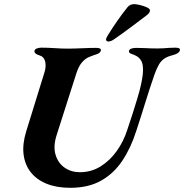

<svg xmlns="http://www.w3.org/2000/svg" viewBox="-20 -882 878 916"><path d="M314.9 14Q250.5 14 202.9 -5.2Q155.2 -24.4 126.9 -60.1Q98.6 -95.8 92.5 -145.4Q86.4 -194.9 105 -255.1L192.5 -538Q201 -565.8 195.4 -588.8Q189.8 -611.9 166.8 -618.4Q141.5 -625.7 144.8 -640.4Q146.4 -647.2 156.1 -650.9Q165.9 -654.6 177 -654.6Q207.9 -654.6 241.2 -652.3Q274.5 -650 303.8 -650Q331.5 -650 371 -651.8Q410.5 -653.6 438.6 -653.6Q465.1 -653.6 460.8 -639.4Q457.3 -628.3 440.5 -623Q423.6 -617.8 405.8 -610.3Q388.1 -603.9 371.6 -585Q355 -566.2 343.9 -530.9L250.1 -237.2Q233 -183.7 245.1 -143.7Q257.1 -103.6 288.6 -82Q320 -60.4 360.8 -60.4Q415.8 -60.4 460.3 -88.4Q504.9 -116.3 537.3 -162Q569.7 -207.6 586.9 -261.6Q602 -305.4 613.7 -342.8Q625.4 -380.3 633.9 -408.1Q642.5 -436 646 -450.2Q661.1 -509.4 662.2 -542.1Q663.3 -574.8 654.4 -590.9Q645.6 -607 629.8 -615.4Q620 -620.7 606.6 -625.2Q593.2 -629.7 595.6 -639.2Q597.3 -646.8 606.4 -650.1Q615.5 -653.5 629.1 -653.5Q652.9 -653.5 669 -652.6Q685 -651.8 699.1 -651.3Q713.2 -650.8 730.3 -650.8Q748.6 -650.8 760.8 -651.7Q773.1 -652.6 785.5 -653.6Q797.9 -654.6 816.9 -654.6Q828.1 -654.6 834.2 -651.7Q840.3 -648.8 837.7 -640.4Q834.2 -626.7 803.8 -618.7Q780.4 -613.1 765.1 -603.1Q749.8 -593.2 739.3 -575.9Q728.7 -558.6 717.9 -529Q693.7 -459.2 673.4 -393.2Q653.1 -327.1 629.8 -256.5Q604.2 -176.2 563.6 -115.2Q522.9 -54.2 462.3 -20.1Q401.7 14 314.9 14ZM498.4 -683.9Q487.5 -683.9 485.9 -691.5Q485 -698.5 494.1 -713.1Q516.2 -748.8 539 -781.7Q561.8 -814.6 588.4 -847.7Q599.8 -862.3 621.1 -862.3Q628.9 -862.3 647.4 -858.1Q665.9 -853.8 681.1 -846.8Q696.3 -839.7 695.5 -831.1Q694.7 -820 678.4 -808Q642 -780.4 601.1 -749.8Q560.2 -719.2 523 -693.7Q514.3 -687.9 507.8 -685.9Q501.2 -683.9 498.4 -683.9Z"/></svg>

Font: EB Garamond
Style: Italic
Weight: 400
Italic angle: -17.2°
Designer: Georg Duffner and Octavio Pardo
Foundry: Georg Duffner
Version: Version 1.001